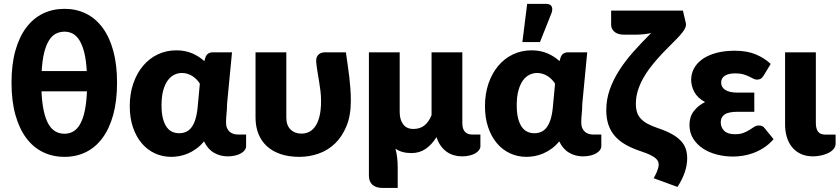

<svg xmlns="http://www.w3.org/2000/svg" viewBox="-20 -782 4228 967"><path d="M305 -737.5Q364 -737.5 412.5 -713.8Q461 -690 496 -643.2Q531 -596.5 550.2 -527Q569.5 -457.5 569.5 -366Q569.5 -273.5 550.2 -203.8Q531 -134 496 -86.8Q461 -39.5 412.5 -15.8Q364 8 305 8Q245.5 8 196.5 -15.8Q147.5 -39.5 112.2 -86.8Q77 -134 57.5 -203.8Q38 -273.5 38 -366Q38 -457.5 57.5 -527Q77 -596.5 112.2 -643.2Q147.5 -690 196.5 -713.8Q245.5 -737.5 305 -737.5ZM305 -108.5Q329.5 -108.5 349.2 -120Q369 -131.5 383.5 -157Q398 -182.5 406.8 -223.2Q415.5 -264 418 -322H189Q191.5 -264 200.5 -223.2Q209.5 -182.5 224.2 -157Q239 -131.5 259.2 -120Q279.5 -108.5 305 -108.5ZM305 -622.5Q280.5 -622.5 260.5 -611.8Q240.5 -601 226 -577.2Q211.5 -553.5 202.2 -515.8Q193 -478 190 -424H417Q414 -478 404.8 -515.8Q395.5 -553.5 381.2 -577.2Q367 -601 347.8 -611.8Q328.5 -622.5 305 -622.5Z M1126.5 5.5Q1089 5.5 1057.5 -12.8Q1026 -31 1007.5 -70Q989.5 -48 968.8 -33Q948 -18 926.8 -9Q905.5 0 884 4Q862.5 8 843 8Q798 8 759.8 -9.8Q721.5 -27.5 693.5 -60.8Q665.5 -94 649.5 -141.2Q633.5 -188.5 633.5 -247.5Q633.5 -309.5 651.2 -361.2Q669 -413 700.2 -450.2Q731.5 -487.5 774.5 -508Q817.5 -528.5 868 -528.5Q912 -528.5 947.5 -513.5Q983 -498.5 1009 -474L1014.5 -492.5Q1023.5 -518.5 1052.5 -518.5H1148.5L1123.5 -257.5Q1123.5 -233.5 1121 -210.2Q1118.5 -187 1118.5 -163.5Q1118.5 -148.5 1123.2 -137.5Q1128 -126.5 1136.2 -119Q1144.5 -111.5 1155 -108Q1165.5 -104.5 1177 -104.5H1219.5V-45Q1219.5 -35.5 1213 -26.5Q1206.5 -17.5 1194.5 -10.2Q1182.5 -3 1165.2 1.2Q1148 5.5 1126.5 5.5ZM882.5 -111Q901 -111 916.5 -117.8Q932 -124.5 944 -140Q956 -155.5 964 -180.8Q972 -206 975.5 -243L986.5 -360.5Q980 -371.5 970.5 -381.2Q961 -391 949.5 -398.5Q938 -406 924.2 -410.2Q910.5 -414.5 896 -414.5Q877 -414.5 858.8 -406Q840.5 -397.5 826 -378.5Q811.5 -359.5 802.5 -328.2Q793.5 -297 793.5 -252Q793.5 -211.5 800.8 -184.5Q808 -157.5 820.2 -141Q832.5 -124.5 848.5 -117.8Q864.5 -111 882.5 -111Z M1422 -518.5V-189.5Q1422 -151 1443.2 -130Q1464.5 -109 1498.5 -109Q1516 -109 1533.5 -116.2Q1551 -123.5 1565.2 -142Q1579.5 -160.5 1588.2 -192.5Q1597 -224.5 1597 -274Q1597 -299.5 1594 -323.8Q1591 -348 1587 -372Q1583 -396 1579 -420.5Q1575 -445 1572.5 -470.5Q1571.5 -484 1575 -493Q1578.5 -502 1585 -507.8Q1591.5 -513.5 1599.5 -516Q1607.5 -518.5 1615 -518.5H1722Q1726.5 -486.5 1731 -456.2Q1735.5 -426 1739 -396Q1742.5 -366 1744.8 -335.8Q1747 -305.5 1747 -274Q1747 -200 1725 -146.8Q1703 -93.5 1667 -59Q1631 -24.5 1584.2 -8.2Q1537.5 8 1488 8Q1434.5 8 1393.2 -6Q1352 -20 1324 -45.8Q1296 -71.5 1281.5 -108Q1267 -144.5 1267 -189.5V-518.5Z M1993 -518.5V-218Q1993 -179.5 2010.5 -156Q2028 -132.5 2062 -132.5Q2096 -132.5 2118.2 -150.8Q2140.5 -169 2153.5 -202V-518.5H2308.5V-162.5Q2308.5 -133 2321.2 -118.8Q2334 -104.5 2357 -104.5H2399.5V-45Q2399.5 -35.5 2393 -26.5Q2386.5 -17.5 2374.5 -10.2Q2362.5 -3 2345.2 1.2Q2328 5.5 2306.5 5.5Q2285.5 5.5 2265.8 -0.2Q2246 -6 2229.2 -18Q2212.5 -30 2199.5 -48.2Q2186.5 -66.5 2178.5 -91.5Q2154 -52.5 2123.2 -31.8Q2092.5 -11 2052 -11Q2004 -11 1971.5 -33Q1978 -10.5 1980.5 14Q1983 38.5 1983 60V164.5H1906Q1873.5 164.5 1855.8 148.5Q1838 132.5 1838 102.5V-518.5Z M2422.5 0ZM2915.5 5.5Q2878 5.5 2846.5 -12.8Q2815 -31 2796.5 -70Q2778.5 -48 2757.8 -33Q2737 -18 2715.8 -9Q2694.5 0 2673 4Q2651.5 8 2632 8Q2587 8 2548.8 -9.8Q2510.5 -27.5 2482.5 -60.8Q2454.5 -94 2438.5 -141.2Q2422.5 -188.5 2422.5 -247.5Q2422.5 -309.5 2440.2 -361.2Q2458 -413 2489.2 -450.2Q2520.5 -487.5 2563.5 -508Q2606.5 -528.5 2657 -528.5Q2701 -528.5 2736.5 -513.5Q2772 -498.5 2798 -474L2803.5 -492.5Q2812.5 -518.5 2841.5 -518.5H2937.5L2912.5 -257.5Q2912.5 -233.5 2910 -210.2Q2907.5 -187 2907.5 -163.5Q2907.5 -148.5 2912.2 -137.5Q2917 -126.5 2925.2 -119Q2933.5 -111.5 2944 -108Q2954.5 -104.5 2966 -104.5H3008.5V-45Q3008.5 -35.5 3002 -26.5Q2995.5 -17.5 2983.5 -10.2Q2971.5 -3 2954.2 1.2Q2937 5.5 2915.5 5.5ZM2671.5 -111Q2690 -111 2705.5 -117.8Q2721 -124.5 2733 -140Q2745 -155.5 2753 -180.8Q2761 -206 2764.5 -243L2775.5 -360.5Q2769 -371.5 2759.5 -381.2Q2750 -391 2738.5 -398.5Q2727 -406 2713.2 -410.2Q2699.5 -414.5 2685 -414.5Q2666 -414.5 2647.8 -406Q2629.5 -397.5 2615 -378.5Q2600.5 -359.5 2591.5 -328.2Q2582.5 -297 2582.5 -252Q2582.5 -211.5 2589.8 -184.5Q2597 -157.5 2609.2 -141Q2621.5 -124.5 2637.5 -117.8Q2653.5 -111 2671.5 -111ZM2611 -570 2635 -762.5H2730Q2751 -762.5 2758 -750.2Q2765 -738 2758 -717L2699.5 -570Z M3434 -666.5Q3436 -659 3434 -650.2Q3432 -641.5 3424.8 -630Q3417.5 -618.5 3404 -603.2Q3390.5 -588 3369 -567Q3353.5 -551 3334 -531.5Q3314.5 -512 3293.8 -488.8Q3273 -465.5 3253 -439.2Q3233 -413 3217.2 -384Q3201.5 -355 3192 -323.8Q3182.5 -292.5 3182.5 -259.5Q3182.5 -234.5 3188.5 -216.2Q3194.5 -198 3207.8 -183.8Q3221 -169.5 3242.2 -158.2Q3263.5 -147 3294 -136.5Q3337 -122 3365.2 -106Q3393.5 -90 3410.5 -71.2Q3427.5 -52.5 3434.2 -31.2Q3441 -10 3441 14.5Q3441 84.5 3392 159.5L3272 115.5Q3276 109 3280.5 100.2Q3285 91.5 3288.8 82.2Q3292.5 73 3295 63.8Q3297.5 54.5 3297.5 46.5Q3297.5 38.5 3294 30.5Q3290.5 22.5 3281 14.5Q3271.5 6.5 3254.8 -1.8Q3238 -10 3211 -19Q3166.5 -33.5 3133 -52.2Q3099.5 -71 3077.5 -96Q3055.5 -121 3044.5 -153.2Q3033.5 -185.5 3033.5 -227Q3033.5 -279.5 3050.2 -328.5Q3067 -377.5 3097 -425Q3127 -472.5 3168.5 -519.5Q3210 -566.5 3259.5 -615.5Q3224 -607.5 3182.5 -607.5H3122Q3104.5 -607.5 3092.2 -612Q3080 -616.5 3072.5 -623.8Q3065 -631 3061.5 -639.5Q3058 -648 3058 -656.5V-728.5H3419.5Z M3826.5 -402Q3818 -389 3810.5 -385Q3803 -381 3792.5 -381Q3783 -381 3773.8 -386Q3764.5 -391 3752.5 -396.8Q3740.5 -402.5 3724 -407.5Q3707.5 -412.5 3683.5 -412.5Q3649 -412.5 3630.5 -400.5Q3612 -388.5 3612 -366Q3612 -342.5 3633 -329Q3654 -315.5 3695.5 -315.5H3779V-219H3695.5Q3648.5 -219 3629.2 -205.2Q3610 -191.5 3610 -166Q3610 -140.5 3627.5 -123.2Q3645 -106 3681 -106Q3707.5 -106 3724.8 -112.8Q3742 -119.5 3754.8 -127.8Q3767.5 -136 3778.2 -143Q3789 -150 3803 -150Q3821.5 -150 3831 -136.5L3876 -81Q3852 -53.5 3824.8 -36.5Q3797.5 -19.5 3770.5 -10Q3743.5 -0.5 3718 3Q3692.5 6.5 3672 6.5Q3629.5 6.5 3590 -3.8Q3550.5 -14 3520 -34.2Q3489.5 -54.5 3471 -84.2Q3452.5 -114 3452.5 -153Q3452.5 -194 3474.5 -222.5Q3496.5 -251 3531 -268Q3493 -288.5 3477 -318.8Q3461 -349 3461 -380Q3461 -410 3475 -436.8Q3489 -463.5 3516.8 -483.5Q3544.5 -503.5 3585.8 -515Q3627 -526.5 3681 -526.5Q3742.5 -526.5 3786.5 -508Q3830.5 -489.5 3861.5 -460Z M3934 -518.5H4089V-163Q4089 -134 4100 -119Q4111 -104 4137.5 -104H4188.5V-59Q4188.5 -43 4178 -31Q4167.5 -19 4151 -11Q4134.5 -3 4114.2 1.2Q4094 5.5 4074.5 5.5Q4040 5.5 4013.5 -6.8Q3987 -19 3969.5 -40.5Q3952 -62 3943 -91.2Q3934 -120.5 3934 -154Z"/></svg>

Font: Lato Black
Style: Regular
Weight: 900
Designer: Lukasz Dziedzic
Foundry: tyPoland Lukasz Dziedzic
Version: Version 2.007; 2014-02-27